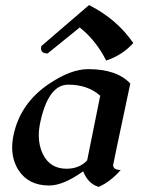

<svg xmlns="http://www.w3.org/2000/svg" viewBox="-20 -728 562 754"><path d="M367.7 5.9Q326.2 -5.9 306.6 -55.2Q228.5 0.5 173.3 0.5Q91.3 0.5 52.2 -60.5Q27.8 -99.6 27.8 -148.9Q27.8 -172.4 33.2 -197.8Q60.1 -324.2 174.3 -399.9Q258.8 -456.5 326.2 -456.5Q439 -456.5 491.7 -399.9Q424.3 -83.5 424.3 -80.1Q424.3 -60.5 454.1 -60.5Q414.1 -14.6 367.7 5.9ZM241.2 -65.4Q291.5 -65.4 322.3 -98.1L373.5 -352.1Q324.7 -395.5 248 -395.5Q169.4 -395.5 137.7 -245.6Q132.3 -219.7 132.3 -196.3Q132.3 -155.8 148.4 -122.6Q176.8 -65.4 241.2 -65.4ZM397 -490.2Q356 -570.8 293 -620.1L167 -518.1Q141.1 -518.1 141.1 -538.6Q141.1 -542.5 142.1 -546.9L329.6 -708Q438 -653.8 503.4 -559.1Q461.4 -511.7 397 -490.2Z"/></svg>

Font: Balgruf
Style: Italic
Weight: 500
Italic angle: -12°
Designer: Paul James Miller
Foundry: High-Logic / Made with FontCreator
Version: Version 1.201;March 28, 2021;FontCreator 13.0.0.2683 64-bit